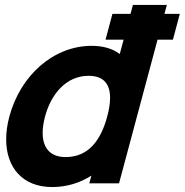

<svg xmlns="http://www.w3.org/2000/svg" viewBox="-20 -740 746 775"><path d="M705.8 -684H643.8L653.5 -720H516.5L506.8 -684H433.8L406 -580H479L463.4 -522C435.5 -543 397.8 -555 350.3 -555C195.3 -555 62.1 -435 17.9 -270C9.1 -237.3 4.9 -206.2 4.9 -177.4C4.9 -63.4 71.6 15 190.5 15C250 15 303.1 -2 348.9 -31L340.5 0H460.5L616 -580H678ZM245 -106C179.8 -106 152.2 -146.1 152.2 -203.8C152.2 -224 155.6 -246.4 161.9 -270C186 -360 246.8 -434 337.8 -434C398.7 -434 424.4 -400.1 424.4 -344.9C424.4 -323 420.3 -297.8 412.9 -270C386.6 -172 336 -106 245 -106Z"/></svg>

Font: Manrope
Style: ExtraBoldItalic
Weight: 800
Italic angle: -15°
Designer: Mikhail Sharanda
Foundry: Mikhail Sharanda
Version: Version 4.502;hotconv 1.0.109;makeotfexe 2.5.65596